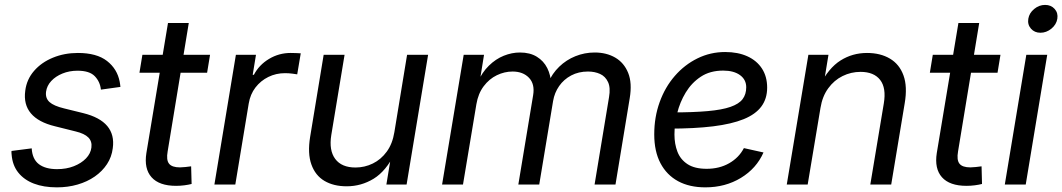

<svg xmlns="http://www.w3.org/2000/svg" viewBox="-20 -767 4415 798"><path d="M216.3 11.7Q161.6 11.7 120.8 -3.9Q80.1 -19.5 55.9 -49.8Q31.7 -80.1 28.3 -124.5Q27.8 -128.4 27.6 -132.1Q27.3 -135.7 27.8 -139.6L111.8 -150.4Q114.3 -105.5 141.6 -84.7Q168.9 -64 217.3 -64Q255.9 -64 286.9 -76.2Q317.9 -88.4 337.4 -108.6Q356.9 -128.9 359.9 -153.8Q363.3 -179.2 347.2 -195.6Q331.1 -211.9 294.4 -220.7L208.5 -242.2Q139.6 -258.8 108.4 -295.9Q77.1 -333 85 -390.1Q90.8 -437 121.6 -472.4Q152.3 -507.8 200 -527.3Q247.6 -546.9 303.7 -546.9Q381.8 -546.9 424.6 -513.7Q467.3 -480.5 477.5 -427.2Q478.5 -421.9 479.2 -416.7Q480 -411.6 480.5 -405.8L399.4 -394.5Q396 -427.2 374 -450.2Q352.1 -473.1 302.2 -473.1Q268.1 -473.1 239.5 -461.4Q210.9 -449.7 192.9 -430.2Q174.8 -410.6 171.4 -385.7Q168 -358.9 185.8 -342.8Q203.6 -326.7 246.6 -316.4L325.7 -296.9Q395 -279.8 425.8 -243.2Q456.5 -206.5 448.7 -150.9Q444.3 -114.7 424.8 -85Q405.3 -55.2 374 -33.4Q342.8 -11.7 302.5 0Q262.2 11.7 216.3 11.7Z M853 -539.1 840.8 -464.8H559.6L571.8 -539.1ZM678.2 -671.4H764.6L676.8 -137.7Q670.4 -102.1 682.6 -86.7Q694.8 -71.3 728 -71.3Q737.3 -71.3 750.5 -72.8Q763.7 -74.2 774.4 -75.7L776.4 -2.4Q763.2 1 746.1 3.2Q729 5.4 711.9 5.4Q641.6 5.4 609.9 -30.3Q578.1 -65.9 588.4 -130.9Z M871.1 0 960.4 -539.1H1043.9L1030.3 -456.1H1035.2Q1056.6 -497.1 1097.9 -522Q1139.2 -546.9 1188 -546.9Q1198.2 -546.9 1210.4 -546.4Q1222.7 -545.9 1230 -545.4L1215.3 -458Q1210 -459 1195.3 -460.9Q1180.7 -462.9 1164.1 -462.9Q1127.4 -462.9 1095.5 -447.3Q1063.5 -431.6 1041.7 -403.3Q1020 -375 1013.7 -336.4L958 0Z M1420.9 7.3Q1366.7 7.3 1328.6 -15.1Q1290.5 -37.6 1274.2 -83.5Q1257.8 -129.4 1269 -198.2L1325.2 -539.1H1412.1L1356.9 -205.6Q1346.7 -142.1 1373.3 -106.4Q1399.9 -70.8 1457.5 -70.8Q1495.6 -70.8 1529.5 -87.4Q1563.5 -104 1587.4 -136.7Q1611.3 -169.4 1619.1 -217.8L1671.9 -539.1H1759.3L1669.9 0H1585.9L1607.4 -130.9H1621.6Q1584.5 -55.7 1533 -24.2Q1481.4 7.3 1420.9 7.3Z M1817.4 0 1907.2 -539.1H1991.7L1972.7 -420.9L1964.4 -423.3Q1983.4 -466.3 2012 -494.1Q2040.5 -522 2074 -535.4Q2107.4 -548.8 2141.1 -548.8Q2182.6 -548.8 2211.2 -531.2Q2239.7 -513.7 2254.6 -483.9Q2269.5 -454.1 2270.5 -417L2258.3 -422.9Q2274.9 -461.4 2304.2 -489.7Q2333.5 -518.1 2371.6 -533.4Q2409.7 -548.8 2451.7 -548.8Q2500.5 -548.8 2537.1 -527.6Q2573.7 -506.3 2590.8 -464.1Q2607.9 -421.9 2597.2 -358.4L2538.1 0H2451.2L2511.2 -362.8Q2518.1 -402.3 2507.1 -426Q2496.1 -449.7 2473.9 -459.7Q2451.7 -469.7 2423.8 -469.7Q2384.8 -469.7 2354 -453.4Q2323.2 -437 2304 -409.4Q2284.7 -381.8 2278.8 -347.2L2221.2 0H2134.3L2195.8 -371.1Q2203.6 -417.5 2178.7 -443.6Q2153.8 -469.7 2110.4 -469.7Q2076.7 -469.7 2044.9 -454.3Q2013.2 -439 1990.2 -408.4Q1967.3 -377.9 1960 -334L1904.3 0Z M2911.6 11.7Q2845.7 11.7 2798.3 -13.9Q2751 -39.6 2725.1 -88.6Q2699.2 -137.7 2699.2 -208.5Q2699.2 -280.3 2721.7 -342.5Q2744.1 -404.8 2784.7 -451.4Q2825.2 -498 2878.9 -524.4Q2932.6 -550.8 2994.1 -550.8Q3046.9 -550.8 3086.2 -533Q3125.5 -515.1 3147 -481.9Q3168.5 -448.7 3168.5 -402.8Q3168.5 -356.9 3144.5 -324.5Q3120.6 -292 3070.8 -271.7Q3021 -251.5 2943.8 -241.9Q2866.7 -232.4 2760.3 -232.4L2772 -299.8Q2861.3 -299.8 2921.1 -305.2Q2981 -310.5 3016.1 -322.8Q3051.3 -335 3066.4 -355Q3081.5 -375 3081.5 -404.3Q3081.5 -436 3055.7 -454.8Q3029.8 -473.6 2985.8 -473.6Q2931.2 -473.6 2892.8 -448.2Q2854.5 -422.9 2830.1 -382.6Q2805.7 -342.3 2794.4 -296.1Q2783.2 -250 2783.2 -208Q2783.2 -168.5 2795.7 -136.2Q2808.1 -104 2837.6 -84.7Q2867.2 -65.4 2917 -65.4Q2970.2 -65.4 3010.7 -88.6Q3051.3 -111.8 3071.8 -151.4L3153.3 -133.3Q3124 -66.9 3059.3 -27.6Q2994.6 11.7 2911.6 11.7Z M3390.1 -318.4 3336.9 0H3250L3339.8 -539.1H3423.3L3401.9 -408.7L3386.7 -411.1Q3423.8 -484.4 3473.4 -515.6Q3522.9 -546.9 3583.5 -546.9Q3639.2 -546.9 3678.7 -523.4Q3718.3 -500 3735.1 -453.6Q3752 -407.2 3740.2 -337.9L3684.1 0H3597.2L3653.3 -336.9Q3664.1 -401.4 3638.2 -434.8Q3612.3 -468.3 3556.6 -468.3Q3517.1 -468.3 3481.9 -450.9Q3446.8 -433.6 3422.4 -400.1Q3397.9 -366.7 3390.1 -318.4Z M4138.2 -539.1 4126 -464.8H3844.7L3856.9 -539.1ZM3963.4 -671.4H4049.8L3961.9 -137.7Q3955.6 -102.1 3967.8 -86.7Q3980 -71.3 4013.2 -71.3Q4022.5 -71.3 4035.6 -72.8Q4048.8 -74.2 4059.6 -75.7L4061.5 -2.4Q4048.3 1 4031.2 3.2Q4014.2 5.4 3997.1 5.4Q3926.8 5.4 3895 -30.3Q3863.3 -65.9 3873.5 -130.9Z M4156.2 0 4245.6 -539.1H4332.5L4243.2 0ZM4304.2 -630.9Q4279.8 -630.9 4264.9 -647.9Q4250 -665 4253.9 -689Q4257.8 -712.9 4278.3 -729.7Q4298.8 -746.6 4323.7 -746.6Q4348.6 -746.6 4363.5 -729.7Q4378.4 -712.9 4374.5 -689Q4370.6 -665 4349.9 -647.9Q4329.1 -630.9 4304.2 -630.9Z"/></svg>

Font: Inter 18pt
Style: Italic
Weight: 400
Italic angle: -9.3988°
Designer: Rasmus Andersson
Foundry: rsms
Version: Version 4.001;git-66647c0bb